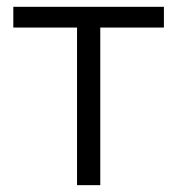

<svg xmlns="http://www.w3.org/2000/svg" viewBox="-20 -541 517 561"><path d="M205.1 0V-460.5H18.9V-521.1H458.9V-460.5H273V0Z"/></svg>

Font: Raleway Thin
Style: Regular
Weight: 100
Designer: Matt McInerney, Pablo Impallari, Rodrigo Fuenzalida
Foundry: Matt McInerney, Pablo Impallari, Rodrigo Fuenzalida
Version: Version 4.026